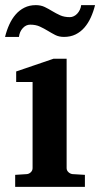

<svg xmlns="http://www.w3.org/2000/svg" viewBox="-27 -729 391 749"><path d="M32.2 0V-46.9L78.1 -49.8Q86.9 -50.8 93.5 -57.4Q100.1 -64 100.1 -73.2V-409.2H36.1V-450.2L182.1 -500H232.9V-73.2Q232.9 -64 240 -57.4Q247.1 -50.8 255.9 -49.8L304.2 -46.9V0ZM343.8 -709Q337.4 -683.1 327.1 -660.6Q316.9 -638.2 302.2 -621.3Q287.6 -604.5 267.8 -594.7Q248 -585 222.7 -585Q203.1 -585 188.5 -592.5Q173.8 -600.1 159.4 -608.9Q145 -617.7 128.9 -625.2Q112.8 -632.8 90.8 -632.8Q74.2 -632.8 61.8 -619.1Q49.3 -605.5 46.9 -585H-7.3Q-1 -610.8 9.3 -633.3Q19.5 -655.8 34.2 -672.6Q48.8 -689.5 68.4 -699.2Q87.9 -709 112.8 -709Q132.3 -709 147.5 -701.7Q162.6 -694.3 177 -685.5Q191.4 -676.8 207.5 -669.4Q223.6 -662.1 245.6 -662.1Q253.4 -662.1 261 -665.8Q268.6 -669.4 274.4 -675.8Q280.3 -682.1 284.4 -690.7Q288.6 -699.2 289.6 -709Z"/></svg>

Font: Charis SIL Phon
Style: Bold
Weight: 700
Foundry: SIL International
Version: Version 5.000